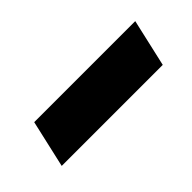

<svg xmlns="http://www.w3.org/2000/svg" viewBox="-17 -423 301 301"><g transform="rotate(-45 133.5 -272.5)"><path d="M18 -233 36 -312H260L242 -233Z"/></g></svg>

Font: Noto Serif Tamil Condensed Medium
Style: Italic
Weight: 500
Width: 3
Italic angle: -12°
Designer: Indian Type Foundry, Tom Grace, and the Monotype Design Team
Foundry: Monotype Imaging Inc.
Version: Version 2.003; ttfautohint (v1.8.4.7-5d5b)